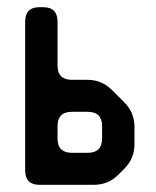

<svg xmlns="http://www.w3.org/2000/svg" viewBox="-20 -505 434 534"><path d="M90 9H241Q281 9 309 -19L326 -36Q354 -64 354 -104V-152Q354 -192 326 -220L291 -255Q263 -283 223 -283H180Q140 -283 140 -323V-445Q140 -485 100 -485H90Q50 -485 50 -445V-31Q50 9 90 9ZM140 -120V-154Q140 -194 180 -194H224Q264 -194 264 -154V-120Q264 -80 224 -80H180Q140 -80 140 -120Z"/></svg>

Font: WDXL Lubrifont JP N
Style: Regular
Weight: 400
Designer: [WDXL Lubrifont] Copyright 2020-2022 (c) NightFurySL2001, Skr-ZERO; [ZCOOL QingKe HuangYou] Copyright 2018-2022 (c) The 
Version: Version 2.001;hotconv 1.1.1;makeotfexe 2.6.0